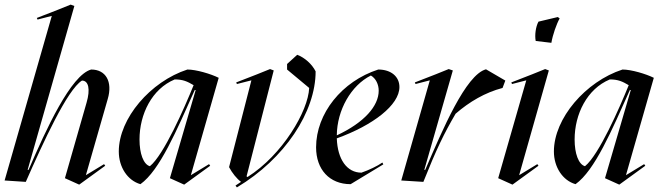

<svg xmlns="http://www.w3.org/2000/svg" viewBox="-27 -786 2881 834"><path d="M317 16 430 -66 425 -73 346 -25 441 -356C463 -431 433 -484 369 -484C281 -460 173 -224 97 -48H93L296 -760L280 -766L223 -743L133 -708L136 -701L198 -717L-7 -2L85 4C161 -168 265 -396 329 -436C358 -436 366 -398 349 -340L255 -12Z M773 16 886 -66 881 -73 802 -25 923 -448C889 -465 825 -484 787 -484C627 -432 489 -272 489 -128C489 -60 527 -2 583 14C667 -46 740 -219 819 -395H823L711 -12ZM624 -64C596 -72 579 -119 579 -180C579 -290 633 -400 732 -441C768 -441 787 -432 814 -416C774 -317 684 -112 624 -64Z M1002 28C1210 -96 1344 -300 1344 -476C1328 -508 1296 -536 1264 -548L1220 -508V-484L1316 -404C1312 -304 1200 -113 1048 -17L1044 -20L1162 -480L1146 -486L1089 -463L999 -428L1002 -421L1065 -437L968 -60C981 -35 1002 -9 1020 4L996 20Z M1496 14 1638 -72 1634 -80C1613 -65 1575 -47 1543 -36C1480 -36 1439 -94 1436 -185C1594 -242 1708 -330 1708 -408C1708 -453 1672 -484 1616 -484C1458 -433 1346 -293 1346 -146C1346 -50 1404 14 1496 14ZM1436 -198C1437 -308 1498 -415 1584 -458C1606 -445 1618 -419 1618 -392C1618 -326 1556 -254 1436 -198Z M1812 4C1868 -136 1900 -203 1952 -292C2012 -344 2080 -384 2156 -404L2168 -436L2084 -485C1996 -461 1896 -224 1820 -48H1816L1940 -480L1922 -486L1865 -463L1775 -428L1778 -421L1840 -437L1716 -2Z M2199 16 2312 -66 2307 -73 2228 -25 2357 -480 2341 -486 2284 -463 2194 -428 2197 -421 2259 -437 2137 -12ZM2300 -608 2368 -600C2374 -635 2390 -681 2404 -706L2396 -712L2312 -692C2300 -670 2295 -633 2300 -608Z M2663 16 2776 -66 2771 -73 2692 -25 2813 -448C2779 -465 2715 -484 2677 -484C2517 -432 2379 -272 2379 -128C2379 -60 2417 -2 2473 14C2557 -46 2630 -219 2709 -395H2713L2601 -12ZM2514 -64C2486 -72 2469 -119 2469 -180C2469 -290 2523 -400 2622 -441C2658 -441 2677 -432 2704 -416C2664 -317 2574 -112 2514 -64Z"/></svg>

Font: Mazius Display Extra italic
Style: Regular
Weight: 400
Italic angle: -17°
Designer: Alberto Casagrande & Collletttivo
Foundry: Collletttivo
Version: Version 2.000;Glyphs 3.2 (3217)